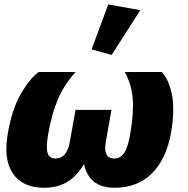

<svg xmlns="http://www.w3.org/2000/svg" viewBox="-20 -846 861 880"><path d="M183.1 14.6Q247.6 14.6 294.4 -16.1Q341.3 -46.9 371.6 -106.9H362.3Q372.6 -44.9 408.2 -15.1Q443.8 14.6 504.4 14.6Q610.4 14.6 676.5 -51.5Q742.7 -117.7 763.7 -236.3Q782.7 -346.2 767.1 -416.5Q751.5 -486.8 720.7 -516.1H551.3Q583.5 -460 588.4 -392.3Q593.3 -324.7 576.7 -231Q566.4 -170.9 549.3 -145.3Q532.2 -119.6 504.4 -119.6Q476.1 -119.6 467.3 -139.9Q458.5 -160.2 464.8 -194.3L490.7 -342.3H326.2L299.8 -194.3Q293.9 -160.2 277.8 -139.9Q261.7 -119.6 233.9 -119.6Q205.6 -119.6 198 -145.3Q190.4 -170.9 200.7 -231Q217.3 -325.2 246.1 -392.6Q274.9 -460 327.1 -516.1H157.7Q116.7 -486.8 75.9 -416.5Q35.2 -346.2 16.1 -236.3Q-5.4 -115.2 39.3 -50.3Q84 14.6 183.1 14.6ZM491.7 -594.2 623 -799.3 476.1 -825.7 399.9 -619.6Z"/></svg>

Font: Roboto Flex
Style: wght 900 wdth 100 opsz 14.0 GRAD 0.00 slnt -10.00 XTRA 468 XOPQ 96 YOPQ 79 YTLC 514 YTUC 712 YTAS 750 YTDE -203.00 YTFI 738
Weight: 900
Italic angle: -10°
Designer: Berlow after Robertson
Foundry: Google
Version: Version 3.100